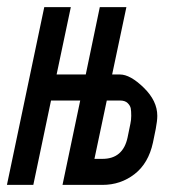

<svg xmlns="http://www.w3.org/2000/svg" viewBox="-41 -520 512 540"><path d="M328.1 -194.3Q328.1 -207.5 326.7 -215.3Q325.2 -223.1 317.9 -230.2Q310.5 -237.3 296.4 -237.3H259.3L224.6 -73.2H247.1Q305.2 -73.2 317.9 -133.8L325.7 -171.9Q328.1 -182.6 328.1 -194.3ZM52.7 0H-21.5L83.5 -500H158.2L118.2 -310.5H200.2L239.7 -500H314.5L274.4 -310.5H296.4Q325.2 -310.5 363.3 -273.4Q401.4 -236.3 401.4 -194.3Q401.4 -180.2 397 -157.2L389.2 -119.1Q376.5 -60.5 337.4 -30.3Q298.3 0 247.1 0H134.8L184.6 -237.3H102.5Z"/></svg>

Font: Anka/Coder Narrow
Style: Italic
Weight: 400
Width: 3
Italic angle: -12°
Monospace: yes
Version: Version 001.100